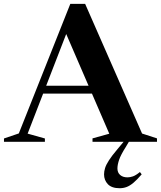

<svg xmlns="http://www.w3.org/2000/svg" viewBox="-32 -731 829 990"><path d="M167 -248.5V-289H516V-248.5ZM700.5 -42.5 777.5 -17.5V0H445V-17.5L531.5 -41.5L298 -582L322.5 -589.5L110.5 -42L199.5 -17V0H-11.5V-17L65 -43L330.5 -711H407ZM616.5 27Q591 67 582.2 92.8Q573.5 118.5 573.5 137.5Q573.5 159 587.5 171.2Q601.5 183.5 625.5 183.5Q638.5 183.5 653.2 178.5Q668 173.5 689.5 156L698.5 168Q674.5 196 656 211.5Q637.5 227 620.8 233.2Q604 239.5 585 239.5Q544 239.5 524.2 218.8Q504.5 198 504.5 168Q504.5 152.5 509.8 135.5Q515 118.5 529.8 95.5Q544.5 72.5 573 39L637 -38H655Z"/></svg>

Font: Newsreader 60pt SemiBold
Style: Regular
Weight: 600
Designer: Hugues Gentile
Foundry: Production Type
Version: Version 1.003